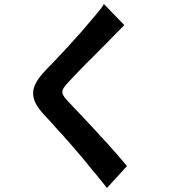

<svg xmlns="http://www.w3.org/2000/svg" viewBox="-20 -845 840 948"><path d="M607 -25C579 -59 544 -99 508 -139L500 -147C495 -153 490 -158 485 -164L477 -172C476 -174 475 -175 473 -176L466 -185C409 -247 353 -305 322 -338C278 -385 276 -394 318 -440C344 -468 381 -506 418 -544L426 -551C460 -585 492 -618 517 -643L525 -651C544 -670 569 -697 594 -721L493 -825C485 -809 467 -789 450 -768L443 -760C437 -753 431 -746 426 -740C400 -708 363 -666 324 -624L317 -616C314 -613 312 -610 309 -608L302 -600C299 -597 297 -594 295 -592L287 -584C258 -553 230 -523 207 -500C127 -416 120 -361 200 -276C222 -252 249 -223 275 -193L283 -185C286 -181 290 -177 294 -173L305 -160C306 -159 307 -157 309 -156L316 -148C362 -95 406 -44 432 -10C441 1 451 13 461 24L467 32C481 49 495 66 508 83L607 -25Z"/></svg>

Font: Glow Sans TC Compressed
Style: Bold
Weight: 700
Width: 2
Designer: Ryoko NISHIZUKA (kana, bopomofo & ideographs); Paul D. Hunt (Latin, Greek & Cyrillic); Sandoll Communications, Soo-young
Version: Version 0.93